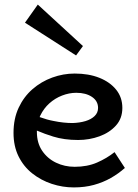

<svg xmlns="http://www.w3.org/2000/svg" viewBox="-20 -804 601 838"><path d="M302 14Q253 14 206 -1.5Q159 -17 121 -47Q83 -77 61 -121.5Q39 -166 39 -224Q39 -286 61.5 -334Q84 -382 122 -415Q160 -448 208 -465.5Q256 -483 306 -483Q367 -483 413.5 -464.5Q460 -446 487 -412.5Q514 -379 514 -333Q514 -287 486 -256Q458 -225 414 -209Q370 -193 321 -193Q260 -193 212 -208Q176 -219 141 -234Q141 -231 141 -228Q141 -180 164 -146Q187 -112 224.5 -94Q262 -76 306 -76Q361 -76 403.5 -94.5Q446 -113 480 -140L525 -71Q497 -46 463.5 -27Q430 -8 390 3Q350 14 302 14ZM153 -293Q186 -281 214 -276Q257 -267 297 -267Q328 -268 353 -275.5Q378 -283 393 -297.5Q408 -312 408 -333Q408 -363 381.5 -381Q355 -399 313 -399Q282 -399 251 -387Q220 -375 195.5 -353Q171 -331 156 -300Q154 -296 153 -293ZM312 -562 89 -705 145 -784 342 -603Z"/></svg>

Font: BioRhyme ExtraBold Medium
Style: Regular
Weight: 500
Version: Version 1.600;gftools[0.9.33]